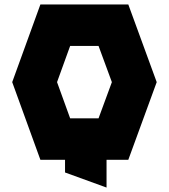

<svg xmlns="http://www.w3.org/2000/svg" viewBox="-20 -720 761 865"><path d="M35 -350 162 -700H558L686 -350L558 0H460V125L273 57V0H162ZM237 -350 296 -187H424L484 -350L424 -513H296Z"/></svg>

Font: Clickuper
Style: Bold
Weight: 700
Designer: Denis Ignatov
Foundry: Denis Ignatov
Version: Version 1.10 April 16, 2021